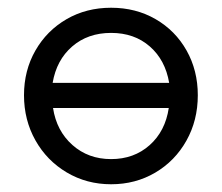

<svg xmlns="http://www.w3.org/2000/svg" viewBox="-20 -468 573 496"><path d="M491 -222Q491 -157 461.5 -104.5Q432 -52 381 -22Q330 8 267 8Q204 8 152.5 -22.5Q101 -53 71.5 -105.5Q42 -158 42 -222Q42 -286 71.5 -337.5Q101 -389 152 -418.5Q203 -448 267 -448Q331 -448 382 -418.5Q433 -389 462 -337.5Q491 -286 491 -222ZM116 -254H417Q407 -313 367 -348Q327 -383 267 -383Q207 -383 166.5 -348Q126 -313 116 -254ZM416 -189H117Q126 -130 167 -93.5Q208 -57 267 -57Q326 -57 366.5 -93Q407 -129 416 -189Z"/></svg>

Font: Tilda Sans
Style: Regular
Weight: 400
Designer: ParaType Ltd
Foundry: ParaType Ltd
Version: Version 1.002W